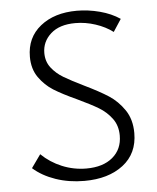

<svg xmlns="http://www.w3.org/2000/svg" viewBox="-50 -707 620 757"><g transform="rotate(-5 260.0 -328.5)"><path d="M253 -316Q196 -342 162.5 -363Q129 -384 105.5 -417.5Q82 -451 82 -499Q82 -575 137.5 -619.5Q193 -664 282 -664Q327 -664 372.5 -652Q418 -640 452 -617L420 -568Q391 -590 351.5 -603Q312 -616 272 -616Q209 -616 174.5 -585Q140 -554 140 -509Q140 -475 159 -450.5Q178 -426 206.5 -409Q235 -392 284 -368Q344 -339 379.5 -316Q415 -293 440.5 -255.5Q466 -218 466 -164Q466 -83 407.5 -38Q349 7 254 7Q193 7 140.5 -11Q88 -29 52 -61L89 -113Q124 -79 170 -60Q216 -41 266 -41Q332 -41 370 -73Q408 -105 408 -159Q408 -199 387 -227Q366 -255 336 -273Q306 -291 253 -316Z"/></g></svg>

Font: Ysabeau Semilight
Style: Regular
Weight: 300
Designer: Christian Thalmann (Catharsis Fonts)
Version: Version 0.003